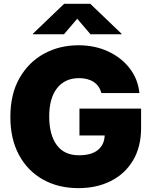

<svg xmlns="http://www.w3.org/2000/svg" viewBox="-20 -974 794 1004"><path d="M390.6 9.8Q284.7 9.8 204.3 -35.4Q124 -80.6 79.1 -164.1Q34.2 -247.6 34.2 -362.3Q34.2 -482.4 82.3 -566.2Q130.4 -649.9 210.9 -693.6Q291.5 -737.3 389.6 -737.3Q475.6 -737.3 544.9 -705.3Q614.3 -673.3 658 -616.9Q701.7 -560.5 709 -487.3H509.8Q500.5 -524.9 470.2 -545.2Q439.9 -565.4 393.6 -565.4Q319.3 -565.4 278.3 -512.7Q237.3 -460 237.3 -365.2Q237.3 -269.5 276.6 -215.8Q315.9 -162.1 392.6 -162.1Q458.5 -162.1 492.2 -189.9Q525.9 -217.8 527.3 -265.6H395.5V-406.2H717.8V-305.7Q717.8 -206.1 675.8 -135.5Q633.8 -64.9 559.8 -27.6Q485.8 9.8 390.6 9.8ZM314.5 -794.9H152.3V-797.9L315.4 -954.1H452.1L615.2 -797.9V-794.9H453.1L383.8 -876Z"/></svg>

Font: Inter Black
Style: Regular
Weight: 900
Designer: Rasmus Andersson
Foundry: rsms
Version: Version 4.000;git-a52131595